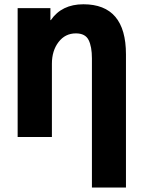

<svg xmlns="http://www.w3.org/2000/svg" viewBox="-20 -625 659 876"><path d="M60.5 0V-587.9H210V-533.2H211.9Q261.7 -605.5 360.4 -605.5Q554.7 -605.5 554.7 -377V230.5H399.4V-358.4Q399.4 -412.1 384.3 -442.4Q369.1 -472.7 326.2 -472.7Q277.3 -472.7 247.1 -433.1Q216.8 -393.6 216.8 -334V0Z"/></svg>

Font: Gothic A1 Black
Style: Regular
Weight: 900
Version: Version 2.50